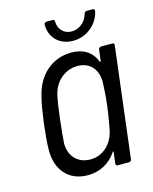

<svg xmlns="http://www.w3.org/2000/svg" viewBox="-104 -738 650 816"><g transform="rotate(-15 220.5 -330.0)"><path d="M269 -560C328 -560 379 -601 391 -658C392 -665 389 -668 383 -668H357C351 -668 346 -665 345 -658C336 -624 306 -600 273 -600C240 -600 216 -624 215 -658C216 -665 212 -668 206 -668H180C174 -668 170 -664 169 -658C168 -601 209 -560 269 -560ZM365 -496 359 -447C359 -443 356 -443 354 -446C337 -490 300 -514 247 -514C161 -514 98 -455 78 -371C69 -340 63 -296 57 -253C52 -210 48 -168 48 -138C47 -51 97 8 182 8C234 8 279 -16 308 -60C309 -63 312 -63 312 -59L306 -10C305 -4 308 0 314 0H364C370 0 374 -4 375 -10L434 -496C435 -502 432 -506 426 -506H376C371 -506 366 -502 365 -496ZM319 -150C307 -96 266 -54 209 -54C153 -54 117 -94 118 -150C120 -177 122 -201 128 -253C134 -305 138 -329 144 -356C156 -411 201 -452 258 -452C314 -452 346 -411 344 -356C343 -329 342 -305 336 -252C329 -201 324 -177 319 -150Z"/></g></svg>

Font: Barlow Semi Condensed
Style: Italic
Weight: 400
Width: 4
Italic angle: -7°
Designer: Jeremy Tribby
Foundry: Tribby Type
Version: Version 1.422;hotconv 1.0.109;makeotfexe 2.5.65596